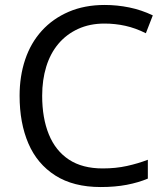

<svg xmlns="http://www.w3.org/2000/svg" viewBox="-20 -744 667 774"><path d="M401 -649Q342 -649 295 -627.5Q248 -606 215.5 -567.5Q183 -529 166.5 -475.5Q150 -422 150 -358Q150 -268 177 -202Q204 -136 258 -100.5Q312 -65 394 -65Q447 -65 492 -75Q537 -85 576 -100V-24Q538 -8 491 1Q444 10 386 10Q276 10 203 -36.5Q130 -83 94.5 -165.5Q59 -248 59 -358Q59 -437 81.5 -504Q104 -571 148.5 -620Q193 -669 257 -696.5Q321 -724 402 -724Q452 -724 501 -714Q550 -704 596 -682L568 -610Q526 -631 485 -640Q444 -649 401 -649Z"/></svg>

Font: Noto Sans Hebrew Thin
Style: Regular
Weight: 400
Version: Version 3.001